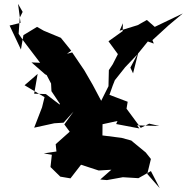

<svg xmlns="http://www.w3.org/2000/svg" viewBox="-20 -946 972 1000"><path d="M620 -825 619 -784 545 -731 594 -664 567 -611 547 -581 545 -497 507 -421 463 -504 419 -580 356 -673 329 -666 351 -682 297 -749 208 -786 173 -806 102 -763 89 -688 30 -813 87 -827 74 -926 98 -884 83 -854 77 -770 103 -732 189 -619 144 -621 215 -559 223 -555 246 -511 248 -471 294 -402 360 -387 312 -419 290 -402 219 -456 158 -458 176 -561 108 -502 212 -440 199 -387 158 -281 263 -304 311 -307 363 -365 315 -298 343 -260 270 -195 274 -157 208 -147 250 -140 243 -76 294 -26 347 -17 402 -88 494 -58 560 -62 502 -11 537 -8 620 -23 701 -18 766 -55 812 34 747 -40 766 -118 739 -152 666 -212 664 -214 613 -228 487 -244 513 -183 514 -299 592 -316 585 -300 706 -277 694 -293 810 -290 757 -302 713 -280 639 -380 645 -416 550 -452 567 -500 578 -528 632 -596 695 -662 659 -594 673 -564 699 -667 750 -730 781 -719 774 -737 858 -814 932 -876 786 -806 745 -842 697 -815 603 -786Z"/></svg>

Font: Hussar Lance
Style: Regular
Weight: 700
Foundry: Cannot Into Space Fonts, PlusOne Fonts
Version: Version 2.27